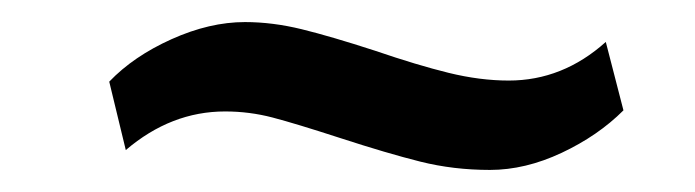

<svg xmlns="http://www.w3.org/2000/svg" viewBox="-20 -360 630 174"><path d="M288 -235Q248 -248 227 -253.5Q206 -259 184 -259Q135 -259 94 -224L79 -286Q101 -309 135.5 -324.5Q170 -340 202 -340Q227 -340 253.5 -333.5Q280 -327 320 -314Q358 -301 386.5 -294Q415 -287 441 -287Q490 -287 529 -322L545 -260Q522 -237 489 -221.5Q456 -206 424 -206Q391 -206 361 -213.5Q331 -221 288 -235Z"/></svg>

Font: Taviraj
Style: Bold Italic
Weight: 700
Italic angle: -12°
Designer: Katatrad Team
Foundry: CadsonDemak
Version: Version 1.001